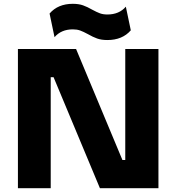

<svg xmlns="http://www.w3.org/2000/svg" viewBox="-20 -987 925 1007"><path d="M74 -730H379L622 -148H637V-730H811V0H504L261 -582H246V0H74ZM441 -808Q417 -821 400.5 -827Q384 -833 362 -833Q301 -833 266 -792L240 -916Q284 -967 362 -967Q393 -967 415.5 -959Q438 -951 464 -936Q488 -923 504.5 -917Q521 -911 543 -911Q605 -911 640 -952L666 -828Q622 -777 543 -777Q512 -777 489.5 -785Q467 -793 441 -808Z"/></svg>

Font: Sora-SIA ExtraBold
Style: Regular
Weight: 800
Designer: Jonathan Barnbrook, Julián Moncada
Foundry: Barnbrook Fonts
Version: Version 2.000